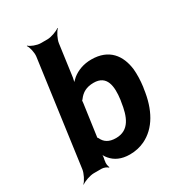

<svg xmlns="http://www.w3.org/2000/svg" viewBox="-190 -893 951 1035"><g transform="rotate(-30 286.0 -375.0)"><path d="M264 -503 291 -700C294 -724 313 -761 327 -774L325 -776C310 -764 272 -750 248 -750H207C183 -750 147 -764 136 -776L134 -774C144 -761 153 -724 150 -700L61 -50C58 -26 39 11 25 24L26 26C41 14 80 0 104 0H153C165 0 185 8 190 15L193 13C188 6 185 -16 189 -28V-32C193 -46 195 -64 192 -74L189 -73C191 -63 201 -47 210 -37C234 -9 270 10 324 10C358 10 388 3 416 -10C500 -50 549 -139 565 -259L567 -270C572 -309 573 -345 570 -378C559 -468 509 -538 398 -538C349 -538 309 -522 279 -498C269 -489 254 -475 249 -467L253 -465C258 -474 262 -490 264 -503ZM303 -104C258 -104 234 -122 221 -150C220 -152 215 -160 213 -159L215 -156C216 -156 218 -169 218 -171L244 -357C244 -359 246 -372 244 -372L242 -369C244 -368 251 -376 252 -378C273 -406 301 -423 346 -423C428 -423 437 -352 426 -270L424 -259C412 -175 386 -104 303 -104Z"/></g></svg>

Font: Asimov
Style: EdgeIt
Weight: 500
Designer: Google
Version: Version 2.000980: 2014